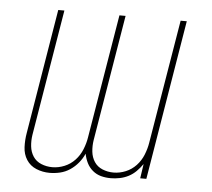

<svg xmlns="http://www.w3.org/2000/svg" viewBox="-44 -567 687 622"><g transform="rotate(5 300.0 -256.0)"><path d="M139 8Q116 8 95.5 -0.5Q75 -9 63.5 -27Q52 -45 51 -68Q50 -91 54 -114L121 -520H141L73 -110Q70 -91 72 -72.5Q74 -54 83.5 -39.5Q93 -25 110 -18Q127 -11 146 -11Q166 -11 185.5 -19Q205 -27 219.5 -42.5Q234 -58 242 -78Q250 -98 253 -117L320 -520H340L272 -110Q269 -91 271 -72.5Q273 -54 282.5 -39.5Q292 -25 309 -18Q326 -11 345 -11Q365 -11 384.5 -19Q404 -27 418.5 -42.5Q433 -58 441 -78Q449 -98 452 -117L519 -520H539L453 0H433L440 -47Q431 -34 420 -23Q409 -12 395.5 -5Q382 2 367 5Q352 8 338 8Q321 8 306 4Q291 0 279 -10Q267 -20 260 -34Q253 -48 250 -64Q243 -48 231.5 -34Q220 -20 205 -10Q190 0 173 4Q156 8 139 8Z"/></g></svg>

Font: Iosevka Thin Extended Oblique
Style: Regular
Weight: 100
Width: 7
Italic angle: -9°
Monospace: yes
Designer: Belleve Invis
Foundry: Belleve Invis
Version: Version 32.5.0; ttfautohint (v1.8.4)